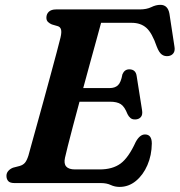

<svg xmlns="http://www.w3.org/2000/svg" viewBox="-20 -738 724 774"><path d="M387 0H39Q20 0 13 -8.2Q6 -16.5 6 -29Q6 -40.5 13.5 -49Q21 -57.5 32.5 -62L59.5 -69Q73 -73 80.5 -81.8Q88 -90.5 94.5 -110.5Q98 -123 107.2 -156.8Q116.5 -190.5 129.5 -237.2Q142.5 -284 156.8 -336Q171 -388 184.5 -437.8Q198 -487.5 208.5 -527Q219 -566.5 224 -587Q229 -608.5 226 -619Q223 -629.5 213 -632.5L189 -639.5Q180.5 -643 173.8 -649.2Q167 -655.5 167 -666.5Q167 -681.5 177 -690.8Q187 -700 206 -700H543Q571 -700 589.8 -709.2Q608.5 -718.5 626.5 -718.5Q656.5 -718.5 663 -683L683 -552Q686.5 -534 679.5 -524Q672.5 -514 659 -512Q643.5 -510 632.2 -518.2Q621 -526.5 612 -550Q593 -605.5 570 -625.8Q547 -646 511 -646H387.5Q381 -621.5 369.5 -580Q358 -538.5 344 -487.5Q330 -436.5 315.5 -383H422.5Q443 -383 455.2 -394Q467.5 -405 473.5 -438.5Q482 -458.5 501 -458.5Q527.5 -458.5 531 -431L552.5 -295Q556 -275 547.5 -265.8Q539 -256.5 525 -256.5Q513.5 -256 506 -262.2Q498.5 -268.5 494 -278Q482 -308.5 466.8 -318.2Q451.5 -328 423.5 -328H300.5Q286.5 -276 274.2 -229.8Q262 -183.5 253.5 -149.8Q245 -116 242 -102Q231.5 -55 282.5 -55H382Q433.5 -55 465.8 -78.5Q498 -102 527 -165.5Q543.5 -196 564.5 -196Q592 -196 592 -159.5Q591.5 -112 574.2 -72.2Q557 -32.5 527.8 -8.5Q498.5 15.5 462 15.5Q443 15.5 426.5 7.8Q410 0 387 0Z"/></svg>

Font: Fraunces 9pt S050 SemiBold
Style: Italic
Weight: 600
Italic angle: -16°
Version: Version 1.000; ttfautohint (v1.8.3)